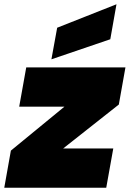

<svg xmlns="http://www.w3.org/2000/svg" viewBox="-50 -880 608 900"><path d="M538 -564 507 -390 246 -184H481L448 0H-30L1 -174L252 -380H40L73 -564ZM218 -750 496 -860 467 -696 191 -602Z"/></svg>

Font: Poppins Black
Style: Italic
Weight: 900
Italic angle: -10°
Designer: Ninad Kale (Devanagari), Jonny Pinhorn (Latin)
Foundry: Indian Type Foundry
Version: Version 3.200;PS 1.000;hotconv 16.6.54;makeotf.lib2.5.65590